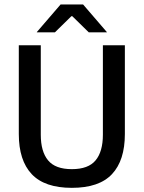

<svg xmlns="http://www.w3.org/2000/svg" viewBox="-20 -846 657 878"><path d="M308.5 13Q184 13 125 -49.8Q66 -112.5 66 -233V-639H166.5V-230Q166.5 -153 199.8 -112.8Q233 -72.5 308.5 -72.5Q384 -72.5 417.2 -112.8Q450.5 -153 450.5 -230V-639H551V-233Q551 -112.5 492.2 -49.8Q433.5 13 308.5 13ZM148.5 -699.5 257 -825.5H360L468.5 -699.5V-698H386L310.5 -772H306.5L231 -698H148.5Z"/></svg>

Font: Anek Devanagari Medium
Style: Regular
Weight: 500
Designer: Kailash Malviya (Devanagari) & Yesha Goshar (Latin)
Foundry: Ek Type
Version: Version 1.003